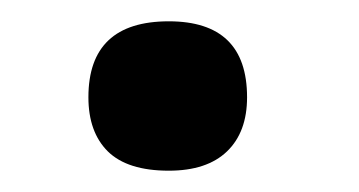

<svg xmlns="http://www.w3.org/2000/svg" viewBox="-20 -350 340 182"><path d="M63.8 -257.8Q63.8 -329.8 140 -329.8Q214.2 -329.8 214.2 -257.8Q214.2 -224.8 195.2 -206.5Q176.2 -188.2 140 -188.2Q100.8 -188.2 82.2 -206.5Q63.8 -224.8 63.8 -257.8Z"/></svg>

Font: Haskoy
Style: Regular
Weight: 400
Designer: Ertekin Erdin
Foundry: Ertekin Erdin
Version: Version 1.500